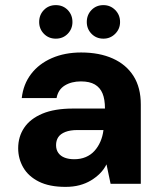

<svg xmlns="http://www.w3.org/2000/svg" viewBox="-20 -718 629 750"><path d="M236 12Q173 12 132 -8.5Q91 -29 71 -63.5Q51 -98 51 -139Q51 -184 74.5 -219Q98 -254 145.5 -274Q193 -294 266 -294H390Q390 -330 380.5 -353Q371 -376 350.5 -388Q330 -400 296 -400Q259 -400 233 -384Q207 -368 201 -335H65Q71 -389 101.5 -429Q132 -469 182.5 -491Q233 -513 297 -513Q368 -513 420.5 -489.5Q473 -466 501.5 -421Q530 -376 530 -310V0H412L396 -76Q386 -56 370.5 -40.5Q355 -25 335 -13Q315 -1 290.5 5.5Q266 12 236 12ZM270 -96Q295 -96 315 -104.5Q335 -113 349 -128.5Q363 -144 372 -164.5Q381 -185 384 -209V-210H282Q254 -210 235 -202.5Q216 -195 207.5 -182Q199 -169 199 -151Q199 -133 208 -120.5Q217 -108 233 -102Q249 -96 270 -96ZM198 -567Q170 -567 151.5 -586Q133 -605 133 -632Q133 -660 151.5 -679Q170 -698 198 -698Q226 -698 244.5 -679Q263 -660 263 -632Q263 -605 244.5 -586Q226 -567 198 -567ZM384 -567Q356 -567 337.5 -586Q319 -605 319 -632Q319 -660 337.5 -679Q356 -698 384 -698Q411 -698 430 -679Q449 -660 449 -632Q449 -605 430 -586Q411 -567 384 -567Z"/></svg>

Font: DM Sans 17pt ExtraBold
Style: Regular
Weight: 800
Version: Version 4.004;gftools[0.9.30]